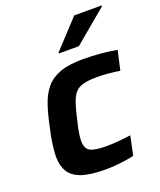

<svg xmlns="http://www.w3.org/2000/svg" viewBox="-137 -812 756 906"><g transform="rotate(-20 241.5 -359.0)"><path d="M237 8Q159 8 115.5 -7.5Q72 -23 54 -53.5Q36 -84 36 -129Q36 -148 40.5 -185.5Q45 -223 56 -268Q68 -329 84 -376Q100 -423 126.5 -454.5Q153 -486 197.5 -502Q242 -518 313 -518Q358 -518 402.5 -514Q447 -510 482 -503L460 -406Q438 -410 405.5 -413Q373 -416 345 -416Q290 -416 261.5 -403.5Q233 -391 218 -356Q203 -321 189 -255Q181 -223 177 -199Q173 -175 173 -158Q173 -119 196.5 -106.5Q220 -94 278 -94Q304 -94 338.5 -97Q373 -100 400 -104L380 -8Q349 -1 311 3.5Q273 8 237 8ZM215 -582 216 -587 345 -726H483L482 -721L316 -582Z"/></g></svg>

Font: Saira SemiBold
Style: Italic
Weight: 600
Italic angle: -12°
Designer: Hector Gatti with collaboration of the Omnibus-Type team
Foundry: Omnibus-Type
Version: Version 1.100; ttfautohint (v1.8.3)